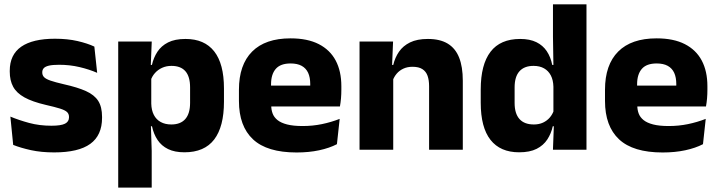

<svg xmlns="http://www.w3.org/2000/svg" viewBox="-20 -680 3264 872"><path d="M225.9 12.2Q167.3 12.2 120.3 1.9Q73.4 -8.5 39.9 -21.9L27.1 -150.4Q65.5 -134.4 112.2 -121.7Q159 -109 213.5 -109Q257.2 -109 275.3 -118.3Q293.4 -127.6 293.4 -147.1V-149Q293.4 -162.7 284.3 -171.3Q275.2 -179.8 252.2 -187Q229.3 -194.2 188.3 -203.5Q126.8 -217.8 91 -237.7Q55.1 -257.6 39.7 -286.2Q24.3 -314.8 24.3 -354.5V-358.6Q24.3 -431.6 76.4 -467.9Q128.5 -504.1 229.5 -504.1Q286.5 -504.1 332.1 -493.6Q377.7 -483 408.5 -468.4L421.3 -349.2Q385.7 -364.8 341.4 -375.3Q297.1 -385.8 248.6 -385.8Q219 -385.8 202.2 -381.9Q185.4 -377.9 178.7 -370.3Q172 -362.8 172 -352.1V-350.3Q172 -338.4 179.9 -329.9Q187.8 -321.4 209.2 -313.9Q230.6 -306.5 270.7 -297.2Q332.3 -283.5 370.4 -266.3Q408.4 -249.2 426 -221.9Q443.5 -194.7 443.5 -149.3V-144.9Q443.5 -65.4 390 -26.6Q336.5 12.2 225.9 12.2Z M817.7 11.7Q773.5 11.7 743.5 -2.9Q713.4 -17.5 695.7 -44.2Q677.9 -70.8 670.3 -106.4H630.8L667 -209.4Q667.8 -179.2 678.8 -158Q689.7 -136.9 710 -125.8Q730.2 -114.7 758.2 -114.7Q800 -114.7 821.7 -139.5Q843.3 -164.2 843.3 -213.1V-283.2Q843.3 -332.2 822.1 -356.5Q800.9 -380.8 758.9 -380.8Q735.3 -380.8 716.1 -372Q696.9 -363.2 683.7 -348.2Q670.4 -333.3 664.5 -314.5L629.3 -385H670Q677.4 -418.1 694.9 -444.9Q712.4 -471.7 743.4 -487.4Q774.4 -503.1 822.7 -503.1Q908.5 -503.1 952.8 -446.7Q997.2 -390.3 997.2 -278.2V-218.1Q997.2 -104.7 952.8 -46.5Q908.3 11.7 817.7 11.7ZM516.9 172V-491.4H669.2L663.8 -358.8L667 -341.7V-152.7L664.8 -126.4L669 5.2V172Z M1327 12.5Q1192.9 12.5 1129.1 -47.2Q1065.2 -107 1065.2 -221.4V-272.5Q1065.2 -385.7 1125.1 -445.8Q1184.9 -505.8 1299.7 -505.8Q1376.5 -505.8 1427.6 -479.7Q1478.8 -453.6 1504.6 -405.1Q1530.3 -356.5 1530.3 -288.5V-272.1Q1530.3 -253 1528.7 -233.3Q1527 -213.5 1523.8 -196.4H1386.1Q1387.8 -225.6 1388.4 -251.4Q1389 -277.2 1389 -297.9Q1389 -328.3 1379.5 -349.2Q1369.9 -370 1350.2 -380.9Q1330.5 -391.8 1299.7 -391.8Q1253.7 -391.8 1232.4 -367.1Q1211 -342.4 1211 -296.9V-252L1211.9 -235.3V-200.5Q1211.9 -181.3 1218.2 -164.4Q1224.5 -147.5 1240.3 -134.7Q1256.2 -121.9 1283.9 -114.8Q1311.7 -107.6 1354.6 -107.6Q1399.9 -107.6 1442 -116.3Q1484.1 -125 1522.7 -140.1L1510.2 -25.2Q1476.2 -7.5 1429.6 2.5Q1383.1 12.5 1327 12.5ZM1146.2 -196.4V-291.2H1493V-196.4Z M1928.8 0V-288.8Q1928.8 -315.9 1921.9 -335.6Q1914.9 -355.4 1898.4 -366Q1881.9 -376.7 1853.5 -376.7Q1829.9 -376.7 1811.9 -368.2Q1793.9 -359.8 1781.8 -345.6Q1769.7 -331.4 1763.4 -313.5L1739.8 -385H1766Q1773.8 -418.5 1792.1 -445.1Q1810.4 -471.7 1842.3 -487.4Q1874.3 -503.1 1923.4 -503.1Q1978.4 -503.1 2013.4 -481.9Q2048.4 -460.7 2065.1 -418.7Q2081.9 -376.6 2081.9 -313.3V0ZM1612.9 0V-491.4H1765.2L1760.1 -368.6L1765.9 -354.2V0Z M2337.8 11.7Q2252 11.7 2207.6 -44.9Q2163.3 -101.4 2163.3 -213.2V-273.3Q2163.3 -386.8 2207.8 -444.9Q2252.3 -503.1 2342.5 -503.1Q2386.3 -503.1 2416 -488.5Q2445.7 -473.9 2463.3 -447.5Q2481 -421.1 2488.1 -385H2529.7L2493.4 -286.2Q2492.6 -316.4 2481.7 -337.4Q2470.7 -358.4 2450.9 -369.6Q2431.1 -380.8 2403 -380.8Q2361.2 -380.8 2339.2 -356.3Q2317.2 -331.8 2317.2 -283.1V-212.6Q2317.2 -164.1 2339.3 -139.4Q2361.3 -114.7 2404.8 -114.7Q2428.1 -114.7 2446.4 -123.2Q2464.6 -131.7 2477.2 -146.5Q2489.8 -161.4 2496 -180.3L2533.3 -106.4H2490.5Q2483.2 -73.5 2465.7 -46.6Q2448.1 -19.7 2417.2 -4Q2386.2 11.7 2337.8 11.7ZM2491.3 0 2496 -124.3 2493.4 -150.7V-349.5L2493.6 -371L2491.4 -513.7V-660.3H2643.6V0Z M2989.5 12.5Q2855.4 12.5 2791.6 -47.2Q2727.7 -107 2727.7 -221.4V-272.5Q2727.7 -385.7 2787.6 -445.8Q2847.4 -505.8 2962.2 -505.8Q3039 -505.8 3090.1 -479.7Q3141.3 -453.6 3167.1 -405.1Q3192.8 -356.5 3192.8 -288.5V-272.1Q3192.8 -253 3191.2 -233.3Q3189.5 -213.5 3186.3 -196.4H3048.6Q3050.3 -225.6 3050.9 -251.4Q3051.5 -277.2 3051.5 -297.9Q3051.5 -328.3 3042 -349.2Q3032.4 -370 3012.7 -380.9Q2993 -391.8 2962.2 -391.8Q2916.2 -391.8 2894.9 -367.1Q2873.5 -342.4 2873.5 -296.9V-252L2874.4 -235.3V-200.5Q2874.4 -181.3 2880.7 -164.4Q2887 -147.5 2902.8 -134.7Q2918.7 -121.9 2946.4 -114.8Q2974.2 -107.6 3017.1 -107.6Q3062.4 -107.6 3104.5 -116.3Q3146.6 -125 3185.2 -140.1L3172.7 -25.2Q3138.7 -7.5 3092.1 2.5Q3045.6 12.5 2989.5 12.5ZM2808.7 -196.4V-291.2H3155.5V-196.4Z"/></svg>

Font: Anek Gujarati Medium
Style: Regular
Weight: 500
Designer: Mrunmayee Ghaisas (Gujarati), Yesha Goshar (Latin)
Foundry: Ek Type
Version: Version 1.003